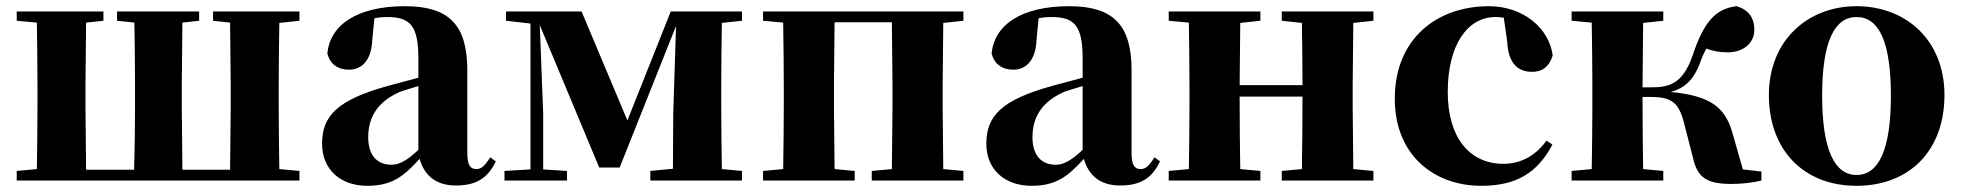

<svg xmlns="http://www.w3.org/2000/svg" viewBox="-20 -583 6334 620"><path d="M181 0H947V-31L882 -37C881 -95 880 -182 880 -238V-308C880 -364 881 -451 882 -509L947 -516V-546H668V-516L723 -510L725 -308V-238L723 -35H569L567 -238V-308L569 -510L623 -516V-546H358V-516L414 -510C415 -452 416 -364 416 -308V-238C416 -181 415 -93 413 -35H258L256 -238V-308L258 -510L314 -516V-546H34V-516L99 -510C100 -451 101 -364 101 -308V-238C101 -182 100 -95 99 -37L34 -31V0Z M1452 16C1517 16 1555 -7 1581 -62L1563 -75C1544 -45 1533 -37 1518 -37C1499 -37 1489 -50 1489 -88V-357C1489 -502 1430 -563 1288 -563C1133 -563 1046 -503 1037 -410C1046 -376 1071 -358 1107 -358C1145 -358 1179 -384 1182 -453L1189 -524C1204 -527 1217 -528 1231 -528C1307 -528 1331 -497 1331 -393V-332L1234 -306C1071 -261 1020 -210 1020 -119C1020 -35 1080 17 1166 17C1246 17 1284 -14 1335 -70C1350 -17 1387 16 1452 16ZM1331 -99C1290 -60 1265 -51 1244 -51C1199 -51 1169 -80 1169 -140C1169 -213 1208 -259 1273 -287C1287 -292 1308 -298 1331 -305Z M1693 0H1811V-31L1734 -36V-218L1723 -502L1915 -42H1981L2163 -499L2154 -216L2153 -38L2080 -31V0H2376V-31L2311 -37C2310 -95 2309 -182 2309 -238V-308C2309 -364 2310 -451 2311 -509L2376 -516V-546H2146L2006 -194L1858 -546H1614V-516L1693 -507V-36L1609 -31V0Z M2444 -516 2509 -510C2510 -451 2511 -364 2511 -308V-238C2511 -182 2510 -95 2509 -37L2444 -31V0H2740V-31L2675 -37L2673 -238V-308L2675 -511H2860L2862 -308V-238L2860 -37L2795 -31V0H3091V-31L3026 -37L3024 -238V-308L3026 -509L3091 -516V-546H2444Z M3597 16C3662 16 3700 -7 3726 -62L3708 -75C3689 -45 3678 -37 3663 -37C3644 -37 3634 -50 3634 -88V-357C3634 -502 3575 -563 3433 -563C3278 -563 3191 -503 3182 -410C3191 -376 3216 -358 3252 -358C3290 -358 3324 -384 3327 -453L3334 -524C3349 -527 3362 -528 3376 -528C3452 -528 3476 -497 3476 -393V-332L3379 -306C3216 -261 3165 -210 3165 -119C3165 -35 3225 17 3311 17C3391 17 3429 -14 3480 -70C3495 -17 3532 16 3597 16ZM3476 -99C3435 -60 3410 -51 3389 -51C3344 -51 3314 -80 3314 -140C3314 -213 3353 -259 3418 -287C3432 -292 3453 -298 3476 -305Z M4119 -516 4184 -509C4185 -454 4186 -371 4186 -308H3983L3985 -509L4050 -516V-546H3754V-516L3819 -510C3820 -451 3821 -364 3821 -308V-238C3821 -182 3820 -95 3819 -37L3754 -31V0H4050V-31L3985 -37C3984 -95 3983 -186 3983 -271H4186C4186 -186 4185 -95 4184 -37L4119 -31V0H4415V-31L4350 -37L4348 -238V-308L4350 -509L4415 -516V-546H4119Z M4763 17C4876 17 4944 -24 4993 -116L4974 -129C4940 -82 4893 -54 4835 -54C4725 -54 4655 -139 4655 -286C4655 -440 4720 -528 4809 -528C4818 -528 4827 -527 4836 -526L4847 -449C4850 -375 4885 -351 4927 -351C4961 -351 4983 -368 4994 -404C4982 -493 4898 -563 4788 -563C4622 -563 4484 -460 4484 -264C4484 -82 4611 17 4763 17Z M5447 -73C5461 -10 5491 11 5571 11C5603 11 5641 7 5668 0V-29L5608 -36L5574 -155C5550 -239 5500 -274 5375 -286C5418 -298 5450 -322 5473 -389C5478 -403 5484 -415 5490 -426C5512 -418 5532 -414 5560 -414C5606 -414 5645 -441 5645 -487C5645 -525 5627 -551 5588 -563C5518 -555 5481 -510 5445 -402C5412 -307 5364 -301 5310 -301H5284L5286 -509L5351 -516V-546H5055V-516L5120 -510C5121 -451 5122 -364 5122 -308V-238C5122 -182 5121 -95 5120 -37L5055 -31V0H5351V-31L5286 -37C5285 -95 5284 -185 5284 -270H5309C5378 -270 5401 -252 5418 -186Z M5975 17C6146 17 6259 -97 6259 -276C6259 -455 6133 -563 5975 -563C5818 -563 5692 -453 5692 -276C5692 -100 5803 17 5975 17ZM5975 -18C5904 -18 5864 -100 5864 -274C5864 -449 5904 -528 5975 -528C6047 -528 6086 -449 6086 -274C6086 -100 6047 -18 5975 -18Z"/></svg>

Font: GenKiMin2 TW H
Style: Regular
Weight: 900
Version: Version 2.100;PS 2.1;hotconv 16.6.51;makeotf.lib2.5.65220 DE